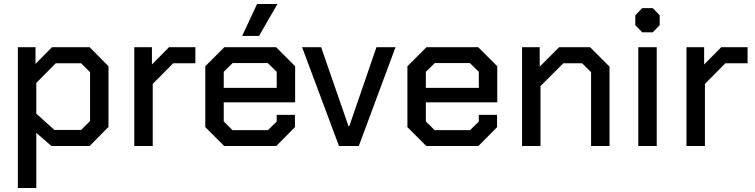

<svg xmlns="http://www.w3.org/2000/svg" viewBox="-20 -736 3804 968"><path d="M70 -498H159V-414L242 -498H432L527 -402V-96L432 0H239L163 -66V212H70ZM389 -81 434 -126V-372L389 -417H261L163 -318V-163L254 -81Z M657 -498H746V-411L832 -498H965V-417H853L750 -313V0H657Z M1015 -95V-402L1111 -498H1372L1468 -402V-220H1108V-124L1152 -80H1331L1375 -123V-157H1467V-95L1373 0H1110ZM1375 -293V-374L1330 -418H1153L1108 -374V-293ZM1276 -716H1379L1286 -555H1201Z M1503 -498H1599L1737 -100H1741L1878 -498H1974L1789 0H1689Z M2034 -95V-402L2130 -498H2391L2487 -402V-220H2127V-124L2171 -80H2350L2394 -123V-157H2486V-95L2392 0H2129ZM2394 -293V-374L2349 -418H2172L2127 -374V-293Z M2612 -498H2701V-400L2799 -498H2955L3053 -400V0H2960V-372L2915 -417H2820L2705 -302V0H2612Z M3183 -609V-659L3218 -695H3271L3306 -659V-609L3271 -573H3218ZM3198 -498H3291V0H3198Z M3441 -498H3530V-411L3616 -498H3749V-417H3637L3534 -313V0H3441Z"/></svg>

Font: Chakra Petch Medium
Style: Regular
Weight: 500
Designer: Katatrad Aksorn Co.,Ltd.
Foundry: Cadson Demak Co.,Ltd.
Version: Version 1.000; ttfautohint (v1.6)